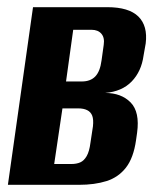

<svg xmlns="http://www.w3.org/2000/svg" viewBox="-20 -515 436 535"><path d="M2 0 72 -495H279Q339 -495 365.5 -469Q392 -443 386 -394L380 -360Q374 -316 347 -288Q320 -260 273 -256Q318 -256 344 -229.5Q370 -203 362 -145L359 -124Q352 -75 331 -48Q310 -21 277 -10.5Q244 0 200 0ZM131 -58H179Q193 -58 203.5 -62.5Q214 -67 221.5 -80Q229 -93 232 -117L239 -163Q241 -182 237 -192.5Q233 -203 223 -208Q213 -213 198 -213H154ZM164 -288H208Q232 -288 245.5 -302Q259 -316 263 -347L269 -390Q272 -410 262.5 -421Q253 -432 235 -432H184Z"/></svg>

Font: Alumni Sans
Style: Bold Italic
Weight: 700
Italic angle: -8°
Designer: Robert E. Leuschke
Foundry: Robert E. Leuschke
Version: Version 1.016